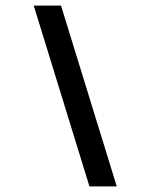

<svg xmlns="http://www.w3.org/2000/svg" viewBox="-20 -669 540 689"><path d="M399 0 199 -649H101L301 0Z"/></svg>

Font: Grotesk 02 Mince
Style: Bold
Weight: 400
Designer: Frank Adebiaye, contributions by Jérémy Landes, Ariel Martín Pérez
Foundry: Velvetyne Type Foundry
Version: Version 3.000;Glyphs 3.1.2 (3150)